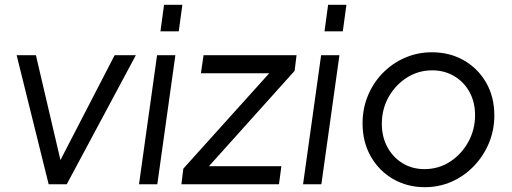

<svg xmlns="http://www.w3.org/2000/svg" viewBox="-20 -765 2127 797"><path d="M182 0 49 -536H129L239 -66H213L456 -536H544L257 0Z M557 0 632 -536H708L633 0ZM646 -635 661 -745H737L722 -635Z M733 0 741 -65 1122 -488 1134 -461H814L825 -536H1211L1203 -471L823 -48L811 -75H1148L1138 0Z M1238 0 1313 -536H1389L1314 0ZM1327 -635 1342 -745H1418L1403 -635Z M1743 12Q1671 12 1612.5 -21.5Q1554 -55 1519.5 -115Q1485 -175 1485 -253Q1485 -314 1507 -367.5Q1529 -421 1568.5 -461.5Q1608 -502 1660.5 -525Q1713 -548 1773 -548Q1847 -548 1905.5 -514.5Q1964 -481 1998 -422Q2032 -363 2032 -286Q2032 -225 2009.5 -171Q1987 -117 1947 -75.5Q1907 -34 1855 -11Q1803 12 1743 12ZM1742 -63Q1801 -63 1848.5 -94Q1896 -125 1924 -176Q1952 -227 1952 -287Q1952 -341 1929 -383Q1906 -425 1865.5 -449Q1825 -473 1774 -473Q1716 -473 1668.5 -442.5Q1621 -412 1593 -362Q1565 -312 1565 -251Q1565 -197 1588 -154.5Q1611 -112 1651 -87.5Q1691 -63 1742 -63Z"/></svg>

Font: Plus Jakarta Sans
Style: Italic
Weight: 400
Italic angle: -8°
Designer: Gumpita Rahayu
Foundry: Tokotype
Version: Version 2.006